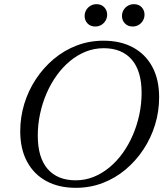

<svg xmlns="http://www.w3.org/2000/svg" viewBox="-20 -890 790 920"><path d="M161 -240Q161 -135 208.2 -80.5Q255.5 -26 342.5 -26Q387.5 -26 428.2 -42.2Q469 -58.5 504.2 -87.8Q539.5 -117 567.8 -156.2Q596 -195.5 616.2 -242.2Q636.5 -289 647.5 -340.5Q658.5 -392 658.5 -445Q658.5 -550 611.2 -604.5Q564 -659 477 -659Q432 -659 391.2 -642.8Q350.5 -626.5 315.2 -597.2Q280 -568 251.8 -528.8Q223.5 -489.5 203.2 -442.8Q183 -396 172 -344.5Q161 -293 161 -240ZM742.5 -424Q742.5 -356 723 -292.2Q703.5 -228.5 667.2 -173.8Q631 -119 581.5 -77.5Q532 -36 471.8 -13Q411.5 10 343.5 10Q261.5 10 201.8 -22.5Q142 -55 109.5 -115.8Q77 -176.5 77 -261Q77 -329 96.5 -392.8Q116 -456.5 152.2 -511.2Q188.5 -566 238 -607.5Q287.5 -649 347.8 -672Q408 -695 476 -695Q558 -695 617.8 -662.5Q677.5 -630 710 -569.5Q742.5 -509 742.5 -424ZM436.5 -763Q413 -763 399.2 -777.8Q385.5 -792.5 385.5 -813Q385.5 -829 393 -841.8Q400.5 -854.5 413.5 -862.2Q426.5 -870 442.5 -870Q465.5 -870 479.5 -855.2Q493.5 -840.5 493.5 -820Q493.5 -804.5 486 -791.5Q478.5 -778.5 465.8 -770.8Q453 -763 436.5 -763ZM615.5 -763Q592.5 -763 578.5 -777.8Q564.5 -792.5 564.5 -813Q564.5 -829 572 -841.8Q579.5 -854.5 592.5 -862.2Q605.5 -870 621.5 -870Q645 -870 658.8 -855.2Q672.5 -840.5 672.5 -820Q672.5 -804.5 665 -791.5Q657.5 -778.5 644.8 -770.8Q632 -763 615.5 -763Z"/></svg>

Font: Newsreader 36pt
Style: Italic
Weight: 400
Italic angle: -17°
Designer: Hugues Gentile
Foundry: Production Type
Version: Version 1.003